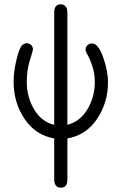

<svg xmlns="http://www.w3.org/2000/svg" viewBox="-20 -639 565 889"><path d="M43 -259.8Q43 -309.6 56.9 -365.2Q70.8 -420.9 85 -432.1Q96.2 -439 103 -439Q114.3 -439 123.5 -430.9Q132.8 -422.9 132.8 -410.2Q132.8 -406.2 118.4 -360.1Q104 -314 104 -259.8Q104 -189.9 137.9 -132.6Q171.9 -75.2 231 -61V-579.1Q230 -619.1 262.2 -619.1Q272 -619.1 280.5 -612.1Q289.1 -605 291 -594.2Q292 -589.4 292 -579.1V-61Q352.1 -77.1 385.5 -134Q418.9 -190.9 418.9 -258.8Q418.9 -297.9 408.4 -330.3Q397.9 -362.8 387 -381.8Q376 -400.9 376 -408.2Q376 -421.4 385 -429.7Q394 -438 405.8 -438Q434.6 -438 457.3 -375Q480 -312 480 -257.8Q480 -163.6 429.4 -88.4Q378.9 -13.2 292 2V191.9Q292 230 262.2 230Q231.4 230 231 191.9V2Q144 -13.2 93.5 -88.9Q43 -164.6 43 -259.8Z"/></svg>

Font: CMU Typewriter Text
Style: Light
Weight: 200
Version: Version 0.7.0